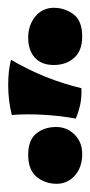

<svg xmlns="http://www.w3.org/2000/svg" viewBox="37 -854 225 480"><g transform="rotate(-90 150.0 -614.5)"><path d="M169 -524Q146 -523 128 -527Q110 -531 93 -538Q100 -575 102.5 -618.5Q105 -662 102 -698Q138 -707 177 -707Q213 -707 240 -700Q215 -657 197.5 -613.5Q180 -570 169 -524ZM298 -522Q263 -522 245 -542Q227 -562 227 -593Q227 -624 245.5 -640.5Q264 -657 295 -657Q327 -657 348.5 -639Q370 -621 370 -593Q370 -566 354 -544Q338 -522 298 -522ZM5 -522Q-29 -522 -49.5 -540.5Q-70 -559 -70 -586Q-70 -614 -53 -635.5Q-36 -657 3 -657Q39 -657 55.5 -637Q72 -617 72 -587Q72 -560 53 -541Q34 -522 5 -522Z"/></g></svg>

Font: Vollkorn ExtraBold
Style: Regular
Weight: 800
Designer: Friedrich Althausen
Foundry: Friedrich Althausen
Version: Version 5.000; ttfautohint (v1.8.3)